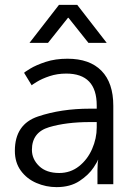

<svg xmlns="http://www.w3.org/2000/svg" viewBox="-20 -756 560 788"><path d="M349 -310H377V-323Q377 -454 252 -454Q215 -454 183.5 -443.5Q152 -433 131 -420Q110 -407 110 -406L79 -457Q79 -459 103.5 -474Q128 -489 167.5 -502Q207 -515 257 -515Q348 -515 396.5 -465.5Q445 -416 445 -322V0H380V-57Q380 -73 381 -85Q382 -97 383 -100H381Q385 -100 364.5 -69Q344 -38 306 -13Q268 12 212 12Q169 12 129.5 -5Q90 -22 65.5 -55.5Q41 -89 41 -137Q41 -246 136 -278Q231 -310 349 -310ZM223 -46Q269 -46 304 -73.5Q339 -101 358 -144.5Q377 -188 377 -233V-255H349Q252 -255 181.5 -234Q111 -213 111 -141Q111 -103 140.5 -74.5Q170 -46 223 -46ZM222 -736H297L418 -580H343L261 -683H259L177 -580H101Z"/></svg>

Font: Museo Sans Light
Style: Regular
Weight: 300
Designer: Jos Buivenga
Foundry: Jos Buivenga & Rosetta Type Foundry (extension, remastering)
Version: Version 3.600;PS 1.000;hotconv 1.0.88;makeotf.lib2.5.647800;